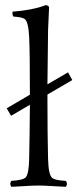

<svg xmlns="http://www.w3.org/2000/svg" viewBox="-20 -718 300 743"><path d="M243.2 -438 259.8 -408.2 163.6 -352.1Q163.6 -352.1 163.6 -329.1Q163.6 -198.7 166 -103Q167.5 -41 182.6 -28.8Q194.8 -20 234.9 -18.1Q243.2 -6.3 234.9 4.9Q216.3 4.4 187 2.4Q151.4 0 128.7 0Q106 0 70.8 2.4Q41.5 4.4 23.9 4.9Q15.6 -6.8 23.9 -18.1Q69.3 -20.5 80.1 -32.2Q91.8 -47.4 92.8 -103Q94.7 -184.6 95.7 -312.5L22.9 -270L5.9 -298.8L95.7 -351.6V-355Q95.7 -518.1 92.8 -576.2Q89.8 -633.3 75.7 -644.5Q64.5 -651.9 32.2 -653.8Q26.4 -661.1 28.8 -672.9Q105 -678.7 153.3 -696.8Q155.8 -697.8 157.2 -698.2Q169.4 -696.8 169.9 -689Q169.9 -689 166 -601.1Q166 -599.6 166 -599.1Q164.6 -516.6 163.6 -391.6Z"/></svg>

Font: Linux Libertine Display O
Style: Regular
Weight: 400
Designer: Philipp H. Poll
Foundry: Philipp H. Poll
Version: Version 5.0.9